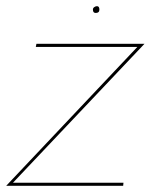

<svg xmlns="http://www.w3.org/2000/svg" viewBox="-28 -602 488 622"><path d="M417 -450 -8 0H371L372 -10H14L440 -460H90L88 -450ZM273 -571Q273 -560 282 -560Q294 -560 294 -571Q294 -582 286 -582Q282 -582 277.5 -579Q273 -576 273 -571Z"/></svg>

Font: Jost* 200 Hairline Italic
Style: Italic
Weight: 100
Italic angle: -10°
Version: Version 3.200; ttfautohint (v0.97) -l 8 -r 50 -G 200 -x 14 -